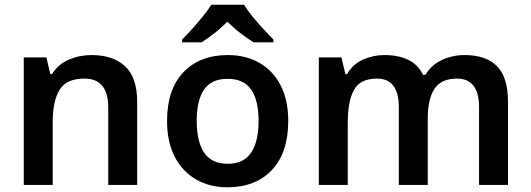

<svg xmlns="http://www.w3.org/2000/svg" viewBox="-20 -786 2256 816"><path d="M369 -552Q460 -552 511.5 -504.5Q563 -457 563 -353V0H440V-329Q440 -452 339 -452Q262 -452 233 -404Q204 -356 204 -266V0H81V-542H177L194 -471H201Q227 -513 272.5 -532.5Q318 -552 369 -552Z M1205 -272Q1205 -137 1135.5 -63.5Q1066 10 946 10Q872 10 814 -23Q756 -56 723 -119Q690 -182 690 -272Q690 -406 759.5 -479Q829 -552 949 -552Q1024 -552 1081.5 -519.5Q1139 -487 1172 -424.5Q1205 -362 1205 -272ZM816 -272Q816 -185 847.5 -137.5Q879 -90 948 -90Q1016 -90 1047.5 -137.5Q1079 -185 1079 -272Q1079 -359 1047.5 -405Q1016 -451 947 -451Q878 -451 847 -405Q816 -359 816 -272ZM1017 -766Q1030 -744 1052.5 -716.5Q1075 -689 1099 -663Q1123 -637 1142 -618V-606H1058Q1032 -622 1002.5 -644.5Q973 -667 946 -694Q920 -667 891.5 -645Q863 -623 837 -606H754V-618Q773 -637 796.5 -663Q820 -689 842.5 -716.5Q865 -744 878 -766Z M1954 -552Q2046 -552 2092.5 -504.5Q2139 -457 2139 -353V0H2016V-330Q2016 -452 1922 -452Q1855 -452 1826.5 -408.5Q1798 -365 1798 -283V0H1675V-330Q1675 -452 1582 -452Q1511 -452 1484.5 -404Q1458 -356 1458 -266V0H1335V-542H1431L1448 -471H1455Q1479 -513 1522.5 -532.5Q1566 -552 1613 -552Q1674 -552 1715.5 -531.5Q1757 -511 1778 -468H1788Q1814 -511 1859 -531.5Q1904 -552 1954 -552Z"/></svg>

Font: Noto Sans New Tai Lue Semibold
Style: Regular
Weight: 400
Designer: Monotype Design Team
Foundry: Monotype Imaging Inc.
Version: Version 2.004; ttfautohint (v1.8.4.7-5d5b)